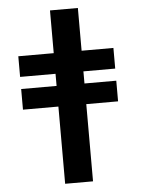

<svg xmlns="http://www.w3.org/2000/svg" viewBox="-59 -748 719 981"><g transform="rotate(-5 300.0 -257.5)"><path d="M234.9 187V-209H53.2V-314.9H234.9V-377H53.2V-482.9H234.9V-702.1H377.9V-482.9H541V-377H377.9V-314.9H541V-209H377.9V187Z"/></g></svg>

Font: LT Superior
Style: Bold
Weight: 400
Designer: Daniel Lyons
Foundry: LyonsType
Version: Version 1.000